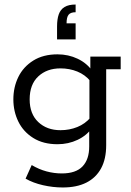

<svg xmlns="http://www.w3.org/2000/svg" viewBox="-20 -647 578 848"><path d="M257 181Q214 181 170 171Q126 161 93 142L120 82Q152 101 185.5 110Q219 119 253 119Q315 119 344.5 88Q374 57 374 0V-73L388 -84Q364 -49 323 -29.5Q282 -10 234 -10Q171 -10 127 -37.5Q83 -65 61 -110Q39 -155 39 -208Q39 -262 61 -307Q83 -352 127 -379.5Q171 -407 234 -407Q282 -407 323 -387.5Q364 -368 388 -333L379 -331V-397H513V-341H449V-6Q449 55 426.5 96.5Q404 138 361.5 159.5Q319 181 257 181ZM247 -72Q287 -72 321.5 -86Q356 -100 380 -128L375 -99V-315L380 -288Q356 -317 321.5 -331Q287 -345 247 -345Q187 -345 149 -309.5Q111 -274 111 -208Q111 -144 149 -108Q187 -72 247 -72ZM314 -627V-593Q292 -593 283 -582Q274 -571 274 -544H314V-473H232V-530Q232 -562 239.5 -583.5Q247 -605 265 -616Q283 -627 314 -627Z"/></svg>

Font: Rokkitt SemiBold
Style: Regular
Weight: 400
Version: Version 3.103